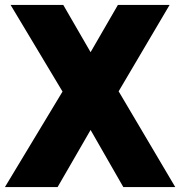

<svg xmlns="http://www.w3.org/2000/svg" viewBox="-46 -760 732 780"><path d="M436 -389 666 0H455L322 -232L188 0H-26L208 -388L-3 -740H211L322 -548L433 -740H643Z"/></svg>

Font: Encode Sans Condensed Black
Style: Regular
Weight: 900
Width: 3
Designer: Multiple Designers
Foundry: Impallari Type
Version: Version 2.000